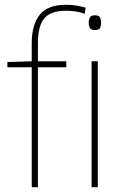

<svg xmlns="http://www.w3.org/2000/svg" viewBox="-20 -785 521 805"><path d="M258 -503H139V0H113V-503H11V-525L113 -528V-603Q113 -681 146.5 -723Q180 -765 257 -765Q282 -765 301 -761.5Q320 -758 339 -753L335 -727Q317 -734 296.5 -737Q276 -740 257 -740Q193 -740 166 -708.5Q139 -677 139 -603V-528H258ZM377 -721Q395 -721 399.5 -711.5Q404 -702 404 -690Q404 -677 399.5 -668Q395 -659 377 -659Q362 -659 357 -668Q352 -677 352 -690Q352 -702 357 -711.5Q362 -721 377 -721ZM390 -528V0H364V-528Z"/></svg>

Font: Noto Sans Thin
Style: Regular
Weight: 100
Designer: Monotype Design Team
Foundry: Monotype Imaging Inc.
Version: Version 2.007